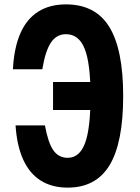

<svg xmlns="http://www.w3.org/2000/svg" viewBox="-20 -838 640 876"><path d="M222 -336V-464H400V-336ZM289 18Q217 18 166 -14Q115 -46 86 -109.5Q57 -173 51 -266H185Q199 -188 223 -153Q247 -118 289 -118Q343 -118 368 -185Q393 -252 393 -400Q393 -548 366.5 -615Q340 -682 281 -682Q238 -682 212.5 -644Q187 -606 173 -522H39Q44 -620 73 -686Q102 -752 154.5 -785Q207 -818 281 -818Q415 -818 478.5 -715.5Q542 -613 542 -400Q542 -187 480 -84.5Q418 18 289 18Z"/></svg>

Font: Martian Mono Condensed SemiBold
Style: Regular
Weight: 600
Width: 3
Designer: Roman Shamin
Foundry: Evil Martians
Version: Version 1.000